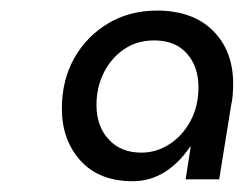

<svg xmlns="http://www.w3.org/2000/svg" viewBox="-20 -733 463 363"><path d="M230.8 -390.4Q167.4 -390.4 132.2 -429.3Q97 -468.2 97 -527.8Q97 -581.4 120.3 -622.9Q143.6 -664.4 184.3 -688.7Q225 -713 276.8 -713Q344.2 -713 382.5 -675.1Q420.8 -637.2 420.8 -574.6Q420.8 -565 420 -554.1Q419.2 -543.2 417.2 -535.2L394.4 -394H331L340.6 -455.8H339.6Q318.2 -424.2 290.8 -407.3Q263.4 -390.4 230.8 -390.4ZM247.4 -444.4Q275.2 -444.4 299.8 -460Q324.4 -475.6 339.8 -503.6Q355.2 -531.6 355.2 -568.4Q355.2 -607 333.3 -631.8Q311.4 -656.6 271.4 -656.6Q238.6 -656.6 214.1 -639.6Q189.6 -622.6 176 -595.1Q162.4 -567.6 162.4 -534.4Q162.4 -494.6 185.4 -469.5Q208.4 -444.4 247.4 -444.4Z"/></svg>

Font: MuseoModerno Thin
Style: Italic
Weight: 100
Italic angle: -9°
Designer: Pablo Cosgaya, Héctor Gatti, Marcela Romero, and the Authors of The MuseoModerno Project.
Foundry: Omnibus-Type Team
Version: Version 1.003